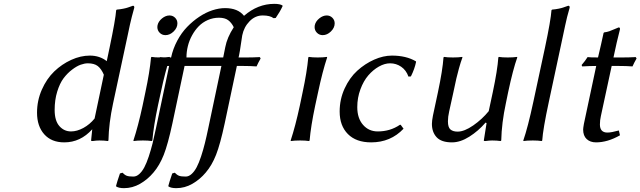

<svg xmlns="http://www.w3.org/2000/svg" viewBox="-20 -728 3319 995"><path d="M445.8 -439.9Q496.6 -439.9 533.2 -411.1L547.9 -481Q578.6 -627 582 -674.8L585 -678.2Q603 -679.7 618.7 -682.9Q634.3 -686 642.6 -689Q650.9 -691.9 668.9 -698.2Q675.8 -698.2 675.8 -690.9V-688Q669.4 -666 663.1 -640.9Q656.7 -615.7 653.3 -599.9Q649.9 -584 642.6 -549.3Q635.3 -514.6 631.8 -499L565.9 -191.9Q543.9 -89.8 542 0L539.1 2.9Q519.5 0 495.1 0Q479.5 0 460 2.9Q452.1 2.9 452.1 1V0L458 -58.1Q397 9.8 313 9.8Q246.6 9.8 209.2 -32.2Q171.9 -74.2 171.9 -144Q171.9 -207 196.8 -263.4Q221.7 -319.8 261 -357.7Q300.3 -395.5 349.1 -417.7Q397.9 -439.9 445.8 -439.9ZM435.1 -399.9Q418.5 -399.9 397.9 -392.6Q377.4 -385.3 353.3 -366.9Q329.1 -348.6 309.3 -322.3Q289.6 -295.9 276.4 -252.9Q263.2 -210 263.2 -158.2Q263.2 -102.5 287.6 -74.7Q312 -46.9 348.1 -46.9Q378.9 -46.9 412.1 -64.9Q445.3 -83 470.2 -113.8L518.1 -340.8Q504.9 -371.6 486.6 -385.7Q468.3 -399.9 435.1 -399.9Z M796.4 -597.2Q800.8 -617.2 819.6 -632.6Q838.4 -647.9 858.4 -647.9Q875.5 -647.9 887.5 -636Q899.4 -624 899.4 -606.9Q899.4 -584 879.9 -564.9Q860.4 -545.9 837.4 -545.9Q819.8 -545.9 807.6 -558.1Q795.4 -570.3 795.4 -587.9Q795.4 -594.2 796.4 -597.2ZM718.8 -180.2 733.4 -250Q755.9 -355 762.7 -430.2L765.6 -433.1Q782.7 -430.2 811.5 -430.2Q839.8 -430.2 859.4 -433.1L860.4 -430.2Q836.4 -358.4 813.5 -250L798.3 -180.2Q775.9 -73.7 769.5 0L766.6 2.9Q748.5 0 720.7 0Q690.4 0 672.4 2.9L671.4 0Q695.8 -73.7 718.8 -180.2Z M866.7 -430.2Q876.5 -475.6 898.4 -516.8Q920.4 -558.1 949.7 -588.4Q979 -618.7 1012.7 -641.1Q1046.4 -663.6 1080.8 -674.8Q1115.2 -686 1146.5 -686Q1212.9 -686 1244.6 -646Q1315.9 -708 1401.4 -708Q1432.1 -708 1444.3 -699.2V-695.8Q1430.2 -665.5 1408.7 -634.8L1397.5 -633.8Q1379.9 -647.9 1341.3 -647.9Q1302.7 -647.9 1273.4 -617.9Q1244.1 -587.9 1235.4 -544.9Q1233.9 -538.1 1228.5 -499.8Q1223.1 -461.4 1218.8 -440.9L1216.3 -430.2H1258.3Q1290.5 -430.2 1326.7 -432.1L1330.6 -424.8Q1317.4 -401.9 1309.6 -383.8Q1276.4 -386.2 1240.7 -386.2H1207.5L1144.5 -88.9Q1121.1 20 1099.6 74.5Q1078.1 128.9 1046.4 166Q1016.1 202.1 976.8 224.6Q937.5 247.1 893.6 247.1Q865.7 247.1 852.5 237.8V234.9Q856.4 218.3 872.6 170.9L885.7 167Q897 178.7 908 182.9Q918.9 187 942.4 187Q958.5 187 973.1 173.6Q987.8 160.2 999.3 138.4Q1010.7 116.7 1022 82.8Q1033.2 48.8 1041.7 14.4Q1050.3 -20 1059.6 -64.9L1127.4 -386.2H936.5L873.5 -88.9Q850.1 20 828.6 74.5Q807.1 128.9 775.4 166Q745.1 202.1 705.8 224.6Q666.5 247.1 622.6 247.1Q594.7 247.1 581.5 237.8V234.9Q585.4 218.3 601.6 170.9L614.7 167Q626 178.7 637 182.9Q647.9 187 671.4 187Q687.5 187 702.1 173.6Q716.8 160.2 728.3 138.4Q739.7 116.7 751 82.8Q762.2 48.8 770.8 14.4Q779.3 -20 788.6 -64.9L856.4 -386.2Q826.2 -386.2 780.8 -383.8L777.3 -391.1Q798.3 -415 808.6 -432.1Q821.8 -430.2 866.7 -430.2ZM1136.7 -430.2 1147.5 -483.9Q1156.7 -533.2 1191.4 -586.9Q1179.7 -610.8 1162.4 -623.5Q1145 -636.2 1114.7 -636.2Q1084.5 -636.2 1057.1 -624.3Q1029.8 -612.3 1010 -592Q990.2 -571.8 975.6 -545.2Q960.9 -518.6 953.6 -489.3Q946.3 -460 946.3 -430.2Z M1611.3 -597.2Q1615.7 -617.2 1634.5 -632.6Q1653.3 -647.9 1673.3 -647.9Q1690.4 -647.9 1702.4 -636Q1714.4 -624 1714.4 -606.9Q1714.4 -584 1694.8 -564.9Q1675.3 -545.9 1652.3 -545.9Q1634.8 -545.9 1622.6 -558.1Q1610.4 -570.3 1610.4 -587.9Q1610.4 -594.2 1611.3 -597.2ZM1533.7 -180.2 1548.3 -250Q1570.8 -355 1577.6 -430.2L1580.6 -433.1Q1597.7 -430.2 1626.5 -430.2Q1654.8 -430.2 1674.3 -433.1L1675.3 -430.2Q1651.4 -358.4 1628.4 -250L1613.3 -180.2Q1590.8 -73.7 1584.5 0L1581.5 2.9Q1563.5 0 1535.6 0Q1505.4 0 1487.3 2.9L1486.3 0Q1510.7 -73.7 1533.7 -180.2Z M2001.5 -399.9Q1973.6 -399.9 1943.6 -383.1Q1913.6 -366.2 1888.7 -337.4Q1863.8 -308.6 1847.7 -264.9Q1831.5 -221.2 1831.5 -172.9Q1831.5 -115.2 1861.3 -81.1Q1891.1 -46.9 1937.5 -46.9Q2002 -46.9 2052.2 -81.1H2056.6L2071.3 -61Q2004.4 9.8 1903.3 9.8Q1825.7 9.8 1783 -33.2Q1740.2 -76.2 1740.2 -149.9Q1740.2 -213.4 1765.9 -269.3Q1791.5 -325.2 1831.5 -361.6Q1871.6 -397.9 1918.9 -418.9Q1966.3 -439.9 2011.2 -439.9Q2085 -439.9 2135.3 -410.2L2136.2 -407.2Q2128.9 -371.1 2109.4 -332L2096.7 -331.1Q2085 -364.3 2059.1 -382.1Q2033.2 -399.9 2001.5 -399.9Z M2497.6 -92.8 2495.6 -91.8Q2459 -49.3 2412.4 -19.8Q2365.7 9.8 2322.3 9.8Q2267.6 9.8 2242.9 -16.6Q2218.3 -43 2218.3 -85.9Q2218.3 -101.1 2223.6 -128.9L2249.5 -250Q2273.9 -365.2 2278.3 -430.2L2281.2 -433.1Q2297.9 -430.2 2327.6 -430.2Q2355.5 -430.2 2375.5 -433.1L2376.5 -430.2Q2367.2 -405.3 2358.4 -373.5Q2349.6 -341.8 2345 -321.3Q2340.3 -300.8 2329.6 -250L2307.6 -149.9Q2301.3 -122.6 2301.3 -99.1Q2301.3 -67.9 2314.5 -56.9Q2327.6 -45.9 2351.6 -45.9Q2386.2 -45.9 2432.4 -77.9Q2478.5 -109.9 2512.7 -151.9L2533.7 -250Q2558.1 -365.2 2562.5 -430.2L2565.4 -433.1Q2582 -430.2 2611.3 -430.2Q2639.6 -430.2 2659.7 -433.1L2660.6 -430.2Q2638.7 -369.1 2613.3 -250L2601.6 -192.9Q2579.6 -90.8 2577.6 0L2574.2 2.9Q2554.7 0 2530.3 0Q2515.6 0 2495.6 2.9Q2487.3 2.9 2487.3 1V0L2501.5 -89.8Z M2744.1 -201.2 2804.2 -481Q2834.5 -624 2837.9 -674.8L2840.8 -678.2Q2858.9 -679.7 2874.5 -682.9Q2890.1 -686 2898.4 -689Q2906.7 -691.9 2924.8 -698.2Q2932.1 -698.2 2932.1 -690.9V-688Q2925.3 -666 2918.9 -639.9Q2912.6 -613.8 2908.7 -595.2Q2904.8 -576.7 2898.2 -545.9Q2891.6 -515.1 2888.2 -499L2824.2 -200.2Q2793.9 -59.6 2790 0L2787.1 2.9Q2769 0 2741.2 0Q2710.9 0 2692.9 2.9L2691.9 0Q2715.3 -66.9 2744.1 -201.2Z M3079.1 -430.2Q3085 -456.1 3094.5 -496.3Q3104 -536.6 3107.9 -557.1L3110.8 -560.1Q3126 -562 3137.9 -566.2Q3149.9 -570.3 3163.8 -576.7Q3177.7 -583 3186 -585.9Q3192.9 -585.9 3192.9 -579.1V-576.2Q3175.8 -510.3 3159.2 -430.2H3205.1Q3238.8 -430.2 3274.9 -432.1L3278.8 -424.8Q3265.6 -401.9 3257.8 -383.8Q3224.6 -386.2 3187 -386.2H3149.9L3093.8 -126Q3088.9 -104.5 3088.9 -83Q3088.9 -41 3127.9 -41Q3147.9 -41 3187 -51.8L3192.9 -26.9Q3128.9 9.8 3068.8 9.8Q3038.6 9.8 3020.3 -7.3Q3002 -24.4 3002 -57.1Q3002 -63.5 3005.9 -85.9L3069.8 -386.2Q3040 -386.2 2997.1 -383.8L2994.1 -391.1Q3013.7 -413.6 3024.9 -432.1Q3037.1 -430.2 3079.1 -430.2Z"/></svg>

Font: Linear Smooth
Style: Italic
Weight: 400
Designer: Philipp H. Poll, Flanker
Foundry: Philipp H. Poll, reworked by Flanker
Version: Version 1.061 | FøM Fix